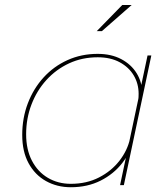

<svg xmlns="http://www.w3.org/2000/svg" viewBox="-20 -758 681 786"><path d="M270 8.5Q213.5 8.5 168.2 -16.8Q123 -42 97 -89.8Q71 -137.5 71 -205.5Q71 -275 94 -335.2Q117 -395.5 158.5 -441Q200 -486.5 256.5 -512Q313 -537.5 380 -537.5Q435.5 -537.5 476.2 -516Q517 -494.5 539.5 -458Q562 -421.5 562 -376Q562 -359.5 560.5 -350Q559 -340.5 556 -327.5H541Q544.5 -340.5 546 -349.5Q547.5 -358.5 547.5 -374Q547.5 -415.5 527.5 -449.2Q507.5 -483 470 -503.2Q432.5 -523.5 380 -523.5Q316.5 -523.5 263 -498.8Q209.5 -474 170 -430.5Q130.5 -387 108.8 -330Q87 -273 87 -208.5Q87 -145.5 110.8 -100Q134.5 -54.5 176 -30Q217.5 -5.5 270 -5.5Q334.5 -5.5 385.2 -31.5Q436 -57.5 469 -100Q502 -142.5 512.5 -191.5H527Q516 -136.5 480.8 -91Q445.5 -45.5 391.8 -18.5Q338 8.5 270 8.5ZM487 0H471.5L584 -531H599.5ZM376 -630.5 480.5 -737.5H519L397 -630.5Z"/></svg>

Font: Epilogue Thin
Style: Italic
Weight: 250
Italic angle: -12°
Designer: Tyler Finck
Foundry: Etcetera Type Co
Version: Version 2.112